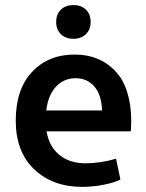

<svg xmlns="http://www.w3.org/2000/svg" viewBox="-20 -726 576 756"><path d="M162.1 -291H381.8Q379.9 -352.1 351.8 -385Q323.7 -418 277.8 -418Q231.4 -418 200.4 -384.8Q169.4 -351.6 162.1 -291ZM495.1 -209H163.1Q173.8 -148.4 214.1 -115.7Q254.4 -83 316.9 -83Q375.5 -83 437 -101.1L454.1 -19Q428.7 -6.3 386.7 1.7Q344.7 9.8 303.2 9.8Q187.5 9.8 114.7 -59.3Q42 -128.4 42 -251Q42 -374.5 106.2 -442.9Q170.4 -511.2 273.9 -511.2Q325.7 -511.2 367.7 -492.9Q409.7 -474.6 440.7 -438.7Q471.7 -402.8 486.1 -344Q500.5 -285.2 495.1 -209ZM201.2 -639.2Q201.2 -670.4 220 -688.2Q238.8 -706.1 269 -706.1Q299.3 -706.1 318.1 -688.2Q336.9 -670.4 336.9 -639.2Q336.9 -609.4 318.1 -591.3Q299.3 -573.2 269 -573.2Q238.8 -573.2 220 -591.3Q201.2 -609.4 201.2 -639.2Z"/></svg>

Font: LT Hoop SemBd
Style: Regular
Weight: 600
Designer: Daniel Lyons
Foundry: LyonsType
Version: Version 1.000